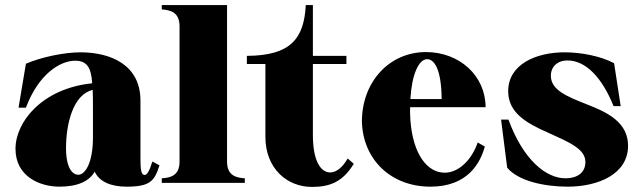

<svg xmlns="http://www.w3.org/2000/svg" viewBox="-20 -720 2523 756"><path d="M214 15C285 15 331 -6 353 -44C371 -4 418 15 478 15C570 15 588 -6 608 -69L580 -84C569 -49 560 -31 549 -31C535 -32 533 -54 533 -101V-324C533 -466 414 -514 297 -514C232 -514 142 -495 82 -469L53 -296H82C132 -429 217 -481 276 -481C323 -481 339 -453 343 -392C147 -372 41 -241 41 -134C41 -25 137 15 214 15ZM288 -32C266 -32 240 -57 240 -137C240 -233 268 -348 345 -366C346 -346 346 -319 346 -296V-179C346 -74 313 -31 288 -32Z M617 -18V0H944V-18C909 -20 874 -29 874 -84V-700H617V-683C652 -680 687 -672 687 -616V-84C687 -29 652 -20 617 -18Z M952 -468H1025V-181C1025 -58 1109 16 1208 16C1281 16 1330 -5 1373 -75L1349 -96C1328 -59 1303 -41 1280 -41C1242 -41 1212 -88 1212 -188V-468H1344V-500H1212V-700H1184C1177 -567 1124 -501 952 -500Z M1675 15C1824 15 1872 -81 1889 -143L1861 -159C1837 -89 1785 -40 1731 -40C1662 -40 1606 -113 1596 -246C1595 -264 1594 -281 1595 -298H1892C1892 -421 1790 -515 1657 -515C1514 -515 1405 -399 1405 -241C1409 -92 1519 15 1675 15ZM1596 -330C1601 -424 1628 -487 1662 -487C1689 -487 1718 -450 1719 -330Z M2215 15C2335 15 2453 -34 2453 -146C2453 -239 2371 -278 2291 -309C2213 -340 2149 -365 2149 -422C2149 -457 2175 -482 2214 -482C2286 -482 2350 -416 2396 -302H2424L2398 -471C2344 -500 2266 -514 2203 -514C2091 -514 1981 -467 1981 -361C1981 -277 2051 -236 2135 -199C2221 -160 2285 -134 2285 -82C2285 -43 2257 -18 2206 -18C2133 -18 2042 -86 1982 -249H1953L1977 -60C2019 -8 2122 15 2215 15Z"/></svg>

Font: Sprat Condesed
Style: Bold
Weight: 700
Width: 3
Designer: Ethan Nakache
Foundry: Collletttivo
Version: Version 2.000;Glyphs 3.2 (3217)